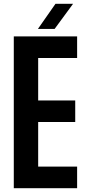

<svg xmlns="http://www.w3.org/2000/svg" viewBox="-20 -992 454 1012"><path d="M52.7 0V-800H386.5V-686.3H181.2V-462.4H376.5V-348.9H181.2V-113.7H386.5V0ZM179.9 -839.6 272.4 -971.9H365.1L267.9 -839.6Z"/></svg>

Font: Big Shoulders Thin
Style: Regular
Weight: 100
Version: Version 2.002